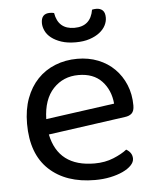

<svg xmlns="http://www.w3.org/2000/svg" viewBox="-50 -710 620 766"><g transform="rotate(-5 259.5 -327.0)"><path d="M132 -184Q159 -53 304 -53Q346 -53 380 -67Q414 -81 434 -97Q458 -83 458 -59Q458 -45 445.5 -32Q433 -19 411.5 -9Q390 1 361.5 7Q333 13 300 13Q184 13 116.5 -50Q49 -113 49 -234Q49 -291 65.5 -335.5Q82 -380 111.5 -411Q141 -442 182 -458.5Q223 -475 271 -475Q316 -475 354 -460Q392 -445 419.5 -417.5Q447 -390 462.5 -352.5Q478 -315 478 -270Q478 -248 468 -238.5Q458 -229 440 -227ZM270 -410Q209 -410 169 -367.5Q129 -325 127 -246L402 -284Q397 -339 363.5 -374.5Q330 -410 270 -410ZM271 -599Q336 -599 347 -665Q351 -666 355 -666.5Q359 -667 364 -667Q380 -667 389.5 -658Q399 -649 399 -629Q399 -613 391 -597.5Q383 -582 367 -569.5Q351 -557 327 -549Q303 -541 271 -541Q238 -541 214 -549Q190 -557 174 -569.5Q158 -582 150.5 -598Q143 -614 143 -629Q143 -667 178 -667Q187 -667 195 -665Q206 -599 271 -599Z"/></g></svg>

Font: Baloo Thambi 2
Style: Regular
Weight: 400
Designer: Aadarsh Rajan and Ek Type
Foundry: Ek Type
Version: Version 1.640;hotconv 1.0.111;makeotfexe 2.5.65597; ttfautoh